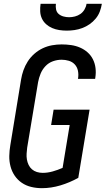

<svg xmlns="http://www.w3.org/2000/svg" viewBox="-20 -975 552 1003"><path d="M199 8Q170 8 143 1.5Q116 -5 94 -20Q72 -35 57 -57Q42 -79 35 -105.5Q28 -132 28.5 -160Q29 -188 34 -217L90 -559Q94 -584 102.5 -608Q111 -632 125 -654Q139 -676 159.5 -694Q180 -712 203.5 -723Q227 -734 252 -738.5Q277 -743 302 -743Q327 -743 351.5 -739.5Q376 -736 398 -726.5Q420 -717 437.5 -701.5Q455 -686 465.5 -665Q476 -644 479 -619.5Q482 -595 478 -570Q478 -568 477.5 -566.5Q477 -565 477 -563H387Q387 -564 387.5 -565Q388 -566 388 -567Q391 -587 387 -606Q383 -625 370.5 -638.5Q358 -652 339.5 -657.5Q321 -663 302 -663Q279 -663 256.5 -655Q234 -647 217.5 -629.5Q201 -612 192 -590Q183 -568 179 -546L122 -204Q120 -188 119 -172.5Q118 -157 120.5 -142Q123 -127 129.5 -113.5Q136 -100 147 -90.5Q158 -81 172.5 -76.5Q187 -72 203 -72Q229 -72 255.5 -79.5Q282 -87 307 -98L344 -322H247L260 -402H448L389 -46Q344 -21 295.5 -6.5Q247 8 199 8ZM329 -815Q309 -815 289.5 -818Q270 -821 252.5 -828.5Q235 -836 221 -848.5Q207 -861 199 -878Q191 -895 190 -915Q189 -935 192 -955H272Q270 -940 273 -925.5Q276 -911 286.5 -902Q297 -893 311.5 -889Q326 -885 341 -885Q356 -885 371.5 -889Q387 -893 400 -902Q413 -911 421.5 -925.5Q430 -940 432 -955H512Q509 -935 501.5 -915Q494 -895 480 -878Q466 -861 448 -848.5Q430 -836 410 -828.5Q390 -821 369.5 -818Q349 -815 329 -815Z"/></svg>

Font: Iosevka SS04 Medium
Style: Italic
Weight: 500
Italic angle: -9°
Monospace: yes
Designer: Belleve Invis
Foundry: Belleve Invis
Version: Version 19.0.0; ttfautohint (v1.8.4)